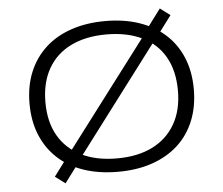

<svg xmlns="http://www.w3.org/2000/svg" viewBox="-54 -812 1065 915"><g transform="rotate(-5 478.0 -354.5)"><path d="M478 8Q387 8 314.5 -16.5Q242 -41 191 -88Q140 -135 112.5 -201.5Q85 -268 85 -352Q85 -436 112.5 -502.5Q140 -569 191 -616Q242 -663 315 -688Q388 -713 479 -713Q569 -713 641.5 -688Q714 -663 765 -616.5Q816 -570 843.5 -503.5Q871 -437 871 -353Q871 -269 843.5 -202Q816 -135 765 -88.5Q714 -42 641.5 -17Q569 8 478 8ZM478 -56Q577 -56 647.5 -91Q718 -126 756.5 -192.5Q795 -259 795 -353Q795 -447 757.5 -513.5Q720 -580 648.5 -614.5Q577 -649 478 -649Q379 -649 308 -614Q237 -579 199 -512.5Q161 -446 161 -352Q161 -258 199 -192Q237 -126 308 -91Q379 -56 478 -56ZM223 41 175 5 240 -82 265 -114 656 -630 675 -659 743 -750 791 -714 725 -626 700 -595 310 -79 291 -50Z"/></g></svg>

Font: Nunito Sans 10pt Expanded Light
Style: Regular
Weight: 300
Width: 7
Designer: Vernon Adams
Foundry: Vernon Adams
Version: Version 3.101;gftools[0.9.27]